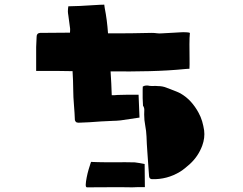

<svg xmlns="http://www.w3.org/2000/svg" viewBox="-20 -777 1040 823"><path d="M291 -472Q257 -473 223 -473Q189 -473 157 -473H135V-575Q135 -587 136 -598Q137 -609 137 -620Q137 -635 152 -636Q181 -636 215.5 -636.5Q250 -637 280 -637Q280 -642 280.5 -647.5Q281 -653 280 -658Q275 -699 273 -710.5Q271 -722 271 -728Q271 -732 271.5 -739.5Q272 -747 273 -750Q292 -750 322.5 -751.5Q353 -753 382.5 -755Q412 -757 427 -757Q427 -755 427.5 -752.5Q428 -750 429 -742Q434 -717 437.5 -690Q441 -663 443 -634H461Q461 -634 484.5 -634Q508 -634 547 -634.5Q586 -635 630 -636Q642 -636 652 -634.5Q662 -633 673 -634Q710 -636 728 -637Q746 -638 753.5 -638.5Q761 -639 766 -639Q771 -639 780.5 -638.5Q790 -638 794 -636Q792 -617 792 -586.5Q792 -556 792.5 -526.5Q793 -497 792 -482Q788 -482 785 -482Q782 -482 772 -481Q702 -474 620.5 -472Q539 -470 454 -471Q456 -445 457 -419.5Q458 -394 459 -369Q465 -369 471.5 -369Q478 -369 484 -370Q506 -371 528.5 -371Q551 -371 574 -371L578 -273Q558 -270 537.5 -267Q517 -264 497 -261Q488 -260 479.5 -259.5Q471 -259 465 -259Q438 -258 413 -256.5Q388 -255 363 -253Q351 -252 340 -252Q329 -252 317 -251Q313 -251 307 -253Q303 -256 301 -262Q300 -291 297 -327Q294 -363 294 -387Q294 -411 293 -432Q292 -453 291 -472ZM753 -377Q779 -362 798 -341Q817 -320 831 -294Q841 -276 846.5 -257Q852 -238 855 -218Q859 -186 847 -153Q830 -107 794 -74Q784 -65 773.5 -56.5Q763 -48 752 -41Q696 -7 631 -9Q620 -10 619 -22Q618 -32 617.5 -42.5Q617 -53 616 -63Q614 -95 611.5 -127.5Q609 -160 608 -192Q607 -216 602.5 -239Q598 -262 598 -286Q598 -296 598.5 -305.5Q599 -315 593 -324Q592 -337 591.5 -356Q591 -375 591.5 -390.5Q592 -406 592 -406Q599 -410 606.5 -410.5Q614 -411 621 -409Q630 -408 639 -408.5Q648 -409 657 -408Q677 -408 694 -401Q709 -395 724 -389.5Q739 -384 753 -377ZM353 26Q347 26 347.5 14Q348 2 351.5 -16Q355 -34 360 -51Q365 -68 368.5 -78Q372 -88 371 -83Q378 -83 385 -82.5Q392 -82 399 -82Q439 -81 478.5 -81.5Q518 -82 558 -81Q568 -80 578.5 -78Q589 -76 600 -74L601 25Q587 25 573.5 25Q560 25 547 26Q498 25 450 25.5Q402 26 353 26Z"/></svg>

Font: Palette Mosaic
Style: Regular
Weight: 400
Designer: Shibuyafont
Version: Version 1.001